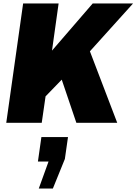

<svg xmlns="http://www.w3.org/2000/svg" viewBox="-20 -706 785 1104"><path d="M279 -415 513 -686H745L497 -411L654 0H419L335 -248L242 -152L220 0H16L113 -686H317ZM259 223H198L218 82H371L353 208L284 378H203Z"/></svg>

Font: Chivo Black Italic
Style: Regular
Weight: 900
Italic angle: -8.05°
Designer: Hector Gatti
Foundry: Omnibus-Type
Version: Version 1.007